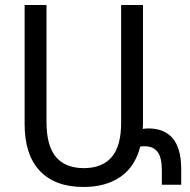

<svg xmlns="http://www.w3.org/2000/svg" viewBox="-20 -734 758 764"><path d="M701 -62V1H624V-57Q624 -107 607 -129.5Q590 -152 555 -152Q544 -152 538 -151Q518 -71 459.5 -30.5Q401 10 312 10Q199 10 138.5 -54Q78 -118 78 -240V-714H165V-249Q165 -154 202.5 -109.5Q240 -65 314 -65Q386 -65 424 -108.5Q462 -152 462 -246V-714H549V-240L548 -221Q562 -223 569 -223Q701 -223 701 -62Z"/></svg>

Font: Noto Sans Armenian Narrow
Style: Regular
Weight: 400
Width: 4
Designer: Monotype Design team
Foundry: Monotype Imaging Inc.
Version: Version 1.000